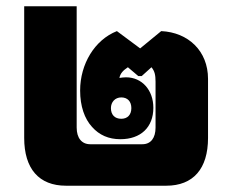

<svg xmlns="http://www.w3.org/2000/svg" viewBox="-20 -591 740 611"><path d="M190 0H509C595 0 642 -54 642 -152V-340C642 -429 579 -488 493 -492L426 -437L352 -492C281 -464 235 -387 235 -303C235 -253 249 -213 273 -187C296 -161 326 -148 363 -148C428 -148 468 -186 468 -248C468 -304 432 -345 381 -345C374 -345 367 -344 360 -343C363 -358 372 -367 387 -377L420 -349H431L462 -377C472 -365 475 -353 475 -331V-185C475 -152 460 -132 433 -132H267C240 -132 224 -152 224 -185V-571H57V-152C57 -54 104 0 190 0ZM366 -213C345 -213 333 -226 333 -247C333 -266 346 -281 366 -281C386 -281 398 -268 398 -247C398 -226 386 -213 366 -213Z"/></svg>

Font: Noto Sans Thai Looped UI Narrow Black
Style: Regular
Weight: 900
Width: 4
Designer: Cadson Demak Team
Foundry: Cadson Demak Co., Ltd.
Version: Version 1.000